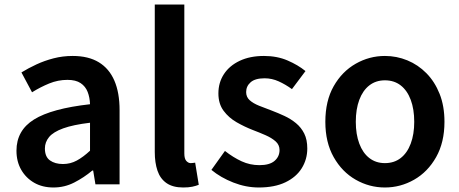

<svg xmlns="http://www.w3.org/2000/svg" viewBox="-20 -817 2036 851"><path d="M217 14Q168 14 131.5 -7Q95 -28 74 -64.5Q53 -101 53 -149Q53 -239 131 -287.5Q209 -336 379 -355Q378 -385 368.5 -409.5Q359 -434 337.5 -448.5Q316 -463 279 -463Q237 -463 198 -447Q159 -431 122 -408L75 -496Q106 -515 141.5 -531.5Q177 -548 217.5 -558.5Q258 -569 302 -569Q372 -569 418 -541Q464 -513 487 -459.5Q510 -406 510 -329V0H403L393 -61H389Q352 -30 309 -8Q266 14 217 14ZM259 -90Q292 -90 320.5 -105.5Q349 -121 379 -149V-273Q304 -264 260 -248Q216 -232 197.5 -209.5Q179 -187 179 -159Q179 -122 201.5 -106Q224 -90 259 -90Z M792 14Q746 14 718 -5.5Q690 -25 678 -60.5Q666 -96 666 -143V-797H797V-137Q797 -113 806 -103.5Q815 -94 825 -94Q829 -94 833 -94.5Q837 -95 845 -96L861 2Q849 7 832.5 10.5Q816 14 792 14Z M1127 14Q1070 14 1014 -8Q958 -30 917 -64L977 -148Q1014 -119 1051 -102Q1088 -85 1130 -85Q1175 -85 1197 -104Q1219 -123 1219 -152Q1219 -175 1201.5 -190.5Q1184 -206 1156.5 -218Q1129 -230 1100 -241Q1064 -255 1029 -275Q994 -295 971 -326Q948 -357 948 -403Q948 -451 972.5 -488.5Q997 -526 1042.5 -547.5Q1088 -569 1150 -569Q1208 -569 1254.5 -549Q1301 -529 1334 -502L1274 -422Q1245 -443 1215 -456.5Q1185 -470 1153 -470Q1111 -470 1091 -452.5Q1071 -435 1071 -409Q1071 -387 1086.5 -373Q1102 -359 1128 -348.5Q1154 -338 1184 -327Q1213 -316 1241 -303Q1269 -290 1292 -271Q1315 -252 1328.5 -225Q1342 -198 1342 -159Q1342 -111 1317.5 -71.5Q1293 -32 1245 -9Q1197 14 1127 14Z M1686 14Q1617 14 1556.5 -20.5Q1496 -55 1459 -120.5Q1422 -186 1422 -277Q1422 -370 1459 -435Q1496 -500 1556.5 -534.5Q1617 -569 1686 -569Q1738 -569 1785.5 -549.5Q1833 -530 1870 -492.5Q1907 -455 1928.5 -401Q1950 -347 1950 -277Q1950 -186 1913 -120.5Q1876 -55 1815.5 -20.5Q1755 14 1686 14ZM1686 -94Q1727 -94 1756 -116.5Q1785 -139 1800.5 -180.5Q1816 -222 1816 -277Q1816 -333 1800.5 -374.5Q1785 -416 1756 -438.5Q1727 -461 1686 -461Q1646 -461 1617 -438.5Q1588 -416 1572.5 -374.5Q1557 -333 1557 -277Q1557 -222 1572.5 -180.5Q1588 -139 1617 -116.5Q1646 -94 1686 -94Z"/></svg>

Font: Noto Sans KR SemiBold
Style: Regular
Weight: 600
Designer: Ryoko NISHIZUKA  (kana, bopomofo & ideographs); Paul D. Hunt (Latin, Greek & Cyrillic); Sandoll Communications , Soo-you
Foundry: Adobe
Version: Version 2.004-H2;hotconv 1.0.118;makeotfexe 2.5.65603